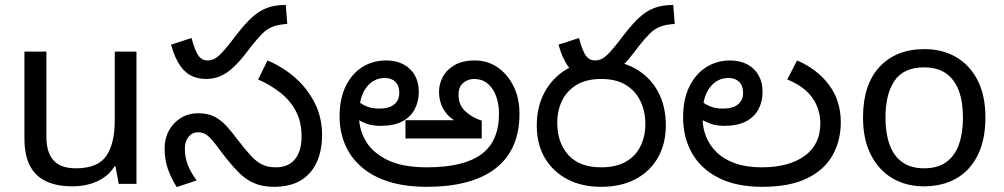

<svg xmlns="http://www.w3.org/2000/svg" viewBox="-20 -745 4067 778"><path d="M533 -536V0H461L448 -71H444Q427 -43 400 -25Q373 -7 341 1.5Q309 10 274 10Q210 10 166.5 -10.5Q123 -31 101 -74Q79 -117 79 -185V-536H168V-191Q168 -127 197 -95Q226 -63 287 -63Q376 -63 410.5 -113Q445 -163 445 -257V-536Z M815 -425Q786 -425 759.5 -436Q733 -447 711 -477.5Q689 -508 673 -564L756 -591Q771 -536 785 -518Q799 -500 821 -500Q841 -500 858.5 -512.5Q876 -525 908 -565L939 -605Q973 -649 1001.5 -675Q1030 -701 1062 -713Q1094 -725 1138 -725L1144 -648Q1109 -646 1085.5 -637Q1062 -628 1042.5 -608.5Q1023 -589 997 -556L974 -526Q946 -490 921 -468Q896 -446 870.5 -435.5Q845 -425 815 -425ZM1090 12Q1043 12 1008 -3.5Q973 -19 942 -51.5Q911 -84 874 -133Q853 -162 838.5 -178.5Q824 -195 811.5 -202Q799 -209 782 -209Q759 -209 744 -190.5Q729 -172 729 -143Q729 -108 741 -77Q753 -46 777 -14L696 13Q674 -22 660.5 -59.5Q647 -97 647 -143Q647 -184 664.5 -216Q682 -248 712.5 -267Q743 -286 783 -286Q822 -286 848.5 -272.5Q875 -259 897.5 -234.5Q920 -210 946 -175Q976 -136 998 -112.5Q1020 -89 1043 -78Q1066 -67 1098 -67Q1148 -67 1175 -99.5Q1202 -132 1202 -193Q1202 -251 1179 -294.5Q1156 -338 1116 -369.5Q1076 -401 1026 -423L1064 -500Q1126 -474 1176 -430Q1226 -386 1255.5 -327.5Q1285 -269 1285 -198Q1285 -133 1262.5 -85.5Q1240 -38 1197 -13Q1154 12 1090 12Z M1710 12Q1620 12 1553.5 -9.5Q1487 -31 1443 -70Q1399 -109 1377.5 -161Q1356 -213 1356 -273Q1356 -345 1381 -396Q1406 -447 1448.5 -473.5Q1491 -500 1545 -500Q1585 -500 1614.5 -484.5Q1644 -469 1660.5 -440.5Q1677 -412 1677 -373Q1677 -333 1660 -301.5Q1643 -270 1609 -252.5Q1575 -235 1522 -235Q1472 -235 1435 -258Q1398 -281 1378 -304L1402 -366Q1410 -355 1424.5 -340.5Q1439 -326 1462 -315.5Q1485 -305 1517 -305Q1557 -305 1577.5 -322Q1598 -339 1598 -369Q1598 -398 1582 -413.5Q1566 -429 1540 -429Q1493 -429 1464 -390Q1435 -351 1435 -280V-271Q1435 -220 1462.5 -173Q1490 -126 1550.5 -96.5Q1611 -67 1710 -67Q1858 -67 1930 -119.5Q2002 -172 2002 -285Q2002 -322 1991 -353.5Q1980 -385 1957.5 -405Q1935 -425 1900 -425Q1877 -425 1857.5 -409.5Q1838 -394 1838 -360Q1838 -321 1864 -295.5Q1890 -270 1932 -256V-184H1623V-258H1842L1833 -251Q1798 -268 1778.5 -300Q1759 -332 1759 -374Q1759 -404 1774 -433Q1789 -462 1821.5 -481Q1854 -500 1904 -500Q1956 -500 1996.5 -472Q2037 -444 2061 -395.5Q2085 -347 2085 -284Q2085 -209 2059.5 -153Q2034 -97 1985.5 -60.5Q1937 -24 1867.5 -6Q1798 12 1710 12Z M2385 -425Q2356 -425 2329.5 -436Q2303 -447 2281 -477.5Q2259 -508 2243 -564L2326 -591Q2341 -536 2355 -518Q2369 -500 2391 -500Q2411 -500 2428.5 -512.5Q2446 -525 2478 -565L2509 -605Q2543 -649 2571.5 -675Q2600 -701 2632 -713Q2664 -725 2708 -725L2714 -648Q2679 -646 2655.5 -637Q2632 -628 2612.5 -608.5Q2593 -589 2567 -556L2544 -526Q2516 -490 2491 -468Q2466 -446 2440.5 -435.5Q2415 -425 2385 -425ZM2155 -236Q2155 -314 2188 -373.5Q2221 -433 2279.5 -466.5Q2338 -500 2416 -500Q2495 -500 2553.5 -467.5Q2612 -435 2645 -376Q2678 -317 2678 -237Q2678 -163 2646 -106.5Q2614 -50 2555 -19Q2496 12 2416 12Q2337 12 2278.5 -19Q2220 -50 2187.5 -105.5Q2155 -161 2155 -236ZM2238 -248Q2238 -167 2283 -117Q2328 -67 2416 -67Q2476 -67 2515.5 -89.5Q2555 -112 2575 -152Q2595 -192 2595 -242Q2595 -293 2575.5 -334.5Q2556 -376 2516.5 -400.5Q2477 -425 2416 -425Q2355 -425 2315.5 -400.5Q2276 -376 2257 -336Q2238 -296 2238 -248Z M3069 12Q2964 12 2892.5 -24Q2821 -60 2784.5 -123.5Q2748 -187 2748 -269Q2748 -343 2773.5 -394.5Q2799 -446 2842 -473Q2885 -500 2938 -500Q2978 -500 3007.5 -484.5Q3037 -469 3053.5 -440.5Q3070 -412 3070 -373Q3070 -333 3053 -301.5Q3036 -270 3001.5 -252.5Q2967 -235 2914 -235Q2881 -235 2853 -246Q2825 -257 2804.5 -273Q2784 -289 2771 -304L2794 -366Q2802 -355 2816.5 -340.5Q2831 -326 2854 -315.5Q2877 -305 2909 -305Q2950 -305 2970.5 -322Q2991 -339 2991 -369Q2991 -398 2975 -413.5Q2959 -429 2933 -429Q2885 -429 2856 -390Q2827 -351 2827 -284V-266Q2827 -226 2841.5 -190.5Q2856 -155 2885 -127Q2914 -99 2959.5 -83Q3005 -67 3066 -67Q3176 -67 3240 -113Q3304 -159 3304 -245Q3304 -303 3271.5 -349Q3239 -395 3170 -423L3210 -500Q3293 -464 3340 -400Q3387 -336 3387 -250Q3387 -176 3354 -116.5Q3321 -57 3250.5 -22.5Q3180 12 3069 12Z M3973 -269Q3973 -180 3942.5 -117.5Q3912 -55 3856 -22.5Q3800 10 3723 10Q3652 10 3596.5 -22.5Q3541 -55 3509 -117.5Q3477 -180 3477 -269Q3477 -402 3544 -474Q3611 -546 3726 -546Q3799 -546 3854.5 -513.5Q3910 -481 3941.5 -419.5Q3973 -358 3973 -269ZM3568 -269Q3568 -206 3584.5 -159.5Q3601 -113 3636 -88Q3671 -63 3725 -63Q3779 -63 3814 -88Q3849 -113 3865.5 -159.5Q3882 -206 3882 -269Q3882 -333 3865 -378Q3848 -423 3813.5 -447.5Q3779 -472 3724 -472Q3642 -472 3605 -418Q3568 -364 3568 -269Z"/></svg>

Font: telugu25
Style: Book
Weight: 400
Designer: Jelle Bosma - Monotype Design Team
Foundry: Monotype Imaging Inc.
Version: Version 2.003